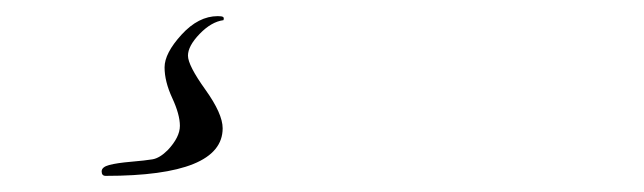

<svg xmlns="http://www.w3.org/2000/svg" viewBox="-20 13 798 238"><path d="M256 172Q256 231 111 231Q106 231 106 225.5Q106 220 115.5 217.5Q125 215 142.5 213.5Q160 212 169 210.5Q178 209 188 199Q203 183 203 169Q203 155 193.5 134.5Q184 114 184 96.5Q184 79 205 56Q226 33 250 33Q255 33 256.5 34Q258 35 257 38Q242 40 227.5 55Q213 70 213 82Q213 94 234.5 124Q256 154 256 172Z"/></svg>

Font: Arizonia
Style: Regular
Weight: 400
Designer: Robert E. Leuschke
Foundry: Robert E. Leuschke
Version: Version 1.003